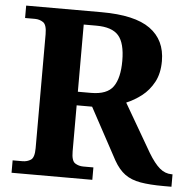

<svg xmlns="http://www.w3.org/2000/svg" viewBox="-51 -765 814 817"><g transform="rotate(5 355.5 -357.0)"><path d="M28 0V-53H70Q90 -53 105.5 -63Q121 -73 121 -113V-600Q121 -640 105.5 -650.5Q90 -661 70 -661H28V-714H350Q492 -714 558 -666.5Q624 -619 624 -529Q624 -476 604 -439Q584 -402 553 -378Q522 -354 488 -340L607 -135Q633 -92 656 -72.5Q679 -53 707 -53H711V0H678Q618 0 578 -7Q538 -14 511.5 -33.5Q485 -53 464 -90L345 -310H279V-113Q279 -73 294.5 -63Q310 -53 330 -53H373V0ZM335 -368Q404 -368 430 -405Q456 -442 456 -515Q456 -591 428 -623Q400 -655 333 -655H279V-368Z"/></g></svg>

Font: Noto Serif Vithkuqi
Style: Regular
Weight: 400
Version: Version 1.005